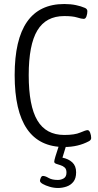

<svg xmlns="http://www.w3.org/2000/svg" viewBox="-20 -726 490 956"><path d="M300 6Q53 6 53 -352Q53 -706 300 -706Q332 -706 358 -700.5Q384 -695 402 -687Q415 -682 415 -670Q415 -657 410.5 -644.5Q406 -632 397 -632Q386 -632 364 -639Q342 -646 300 -646Q209 -646 166 -574.5Q123 -503 123 -352Q123 -199 166 -126.5Q209 -54 300 -54Q352 -54 379.5 -66Q407 -78 416 -78Q424 -78 429 -65Q434 -52 434 -39Q434 -29 423 -23Q369 6 300 6ZM269 210Q248 210 227.5 204Q207 198 193 190Q179 182 179 174Q179 169 183 159.5Q187 150 194 150Q205 150 222 160Q239 170 268 170Q284 170 297.5 162Q311 154 311 133Q311 116 302 108Q293 100 281 96.5Q269 93 259.5 89.5Q250 86 250 79Q250 68 273 0H309L291 59Q321 65 340 82.5Q359 100 359 132Q359 162 345.5 179Q332 196 311 203Q290 210 269 210Z"/></svg>

Font: Asap Condensed Light
Style: Regular
Weight: 300
Width: 3
Designer: Pablo Cosgaya
Foundry: Omnibus-Type
Version: Version 3.001; ttfautohint (v1.8.4.7-5d5b)